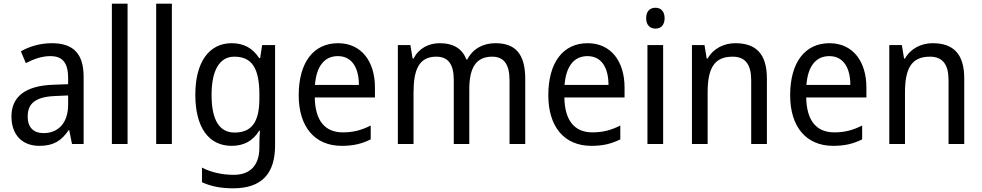

<svg xmlns="http://www.w3.org/2000/svg" viewBox="-20 -780 5318 1040"><path d="M261 -546C197 -546 138 -528 93 -502L120 -438C162 -460 206 -476 253 -476C316 -476 349 -443 349 -357V-324L269 -321C117 -316 42 -256 42 -149C42 -49 101 10 193 10C270 10 312 -17 352 -75H355L370 0H433V-364C433 -486 380 -546 261 -546ZM281 -260 349 -263V-213C349 -111 293 -59 216 -59C164 -59 130 -87 130 -149C130 -218 170 -256 281 -260Z M671 0V-760H586V0Z M911 0V-760H826V0Z M1235 -546C1112 -546 1038 -443 1038 -267C1038 -89 1111 10 1235 10C1301 10 1350 -17 1384 -72H1388C1386 -53 1385 -18 1385 0V19C1385 117 1334 167 1246 167C1182 167 1123 153 1074 128V207C1121 229 1176 240 1243 240C1399 240 1470 159 1470 8V-536H1400L1389 -465H1384C1348 -521 1298 -546 1235 -546ZM1249 -473C1343 -473 1385 -413 1385 -268V-246C1385 -119 1343 -62 1251 -62C1168 -62 1126 -130 1126 -266C1126 -399 1169 -473 1249 -473Z M1811 -546C1679 -546 1598 -443 1598 -264C1598 -94 1684 10 1831 10C1894 10 1939 -1 1988 -25V-100C1938 -75 1894 -63 1837 -63C1740 -63 1687 -127 1685 -252H2011V-306C2011 -447 1938 -546 1811 -546ZM1810 -476C1889 -476 1924 -409 1924 -320H1686C1694 -421 1737 -476 1810 -476Z M2664 -546C2598 -546 2543 -518 2511 -458H2506C2485 -515 2437 -546 2362 -546C2302 -546 2249 -519 2220 -463H2215L2203 -536H2135V0H2220V-279C2220 -400 2248 -473 2343 -473C2407 -473 2438 -433 2438 -346V0H2522V-296C2522 -411 2557 -473 2646 -473C2709 -473 2740 -432 2740 -345V0H2825V-353C2825 -487 2772 -546 2664 -546Z M3163 -546C3031 -546 2950 -443 2950 -264C2950 -94 3036 10 3183 10C3246 10 3291 -1 3340 -25V-100C3290 -75 3246 -63 3189 -63C3092 -63 3039 -127 3037 -252H3363V-306C3363 -447 3290 -546 3163 -546ZM3162 -476C3241 -476 3276 -409 3276 -320H3038C3046 -421 3089 -476 3162 -476Z M3531 -738C3501 -738 3480 -720 3480 -681C3480 -644 3501 -625 3531 -625C3559 -625 3580 -644 3580 -681C3580 -719 3559 -738 3531 -738ZM3572 -536H3487V0H3572Z M3963 -546C3902 -546 3844 -518 3813 -463H3808L3796 -536H3728V0H3813V-278C3813 -408 3847 -473 3948 -473C4018 -473 4049 -430 4049 -345V0H4134V-355C4134 -487 4076 -546 3963 -546Z M4473 -546C4341 -546 4260 -443 4260 -264C4260 -94 4346 10 4493 10C4556 10 4601 -1 4650 -25V-100C4600 -75 4556 -63 4499 -63C4402 -63 4349 -127 4347 -252H4673V-306C4673 -447 4600 -546 4473 -546ZM4472 -476C4551 -476 4586 -409 4586 -320H4348C4356 -421 4399 -476 4472 -476Z M5032 -546C4971 -546 4913 -518 4882 -463H4877L4865 -536H4797V0H4882V-278C4882 -408 4916 -473 5017 -473C5087 -473 5118 -430 5118 -345V0H5203V-355C5203 -487 5145 -546 5032 -546Z"/></svg>

Font: Noto Sans Devanagari SemiCondensed
Style: Regular
Weight: 400
Width: 4
Designer: Jelle Bosma - Monotype Design Team
Foundry: Monotype Imaging Inc.
Version: Version 2.004